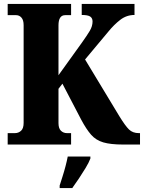

<svg xmlns="http://www.w3.org/2000/svg" viewBox="-20 -734 731 975"><path d="M19 0V-58H56Q74 -58 87 -70Q100 -82 100 -110V-606Q100 -632 89 -644.5Q78 -657 62 -657H19V-714H341V-657H311Q277 -657 277 -605V-352L397 -519Q422 -554 436 -577.5Q450 -601 450 -625Q450 -642 438 -650Q426 -658 395 -658V-714H663V-658Q623 -658 591 -633.5Q559 -609 529 -572L412 -432L586 -144Q616 -95 635 -76.5Q654 -58 685 -58H691V0H605Q542 0 504.5 -11Q467 -22 442.5 -50Q418 -78 392 -127L297 -309L277 -283V-109Q277 -82 289.5 -70Q302 -58 320 -58H341V0ZM283 208Q289 189 297.5 162.5Q306 136 313 109Q320 82 324 61H439V71Q431 92 415 118.5Q399 145 381 172Q363 199 347 221H283Z"/></svg>

Font: Noto Serif Lao Condensed Black
Style: Regular
Weight: 900
Width: 3
Designer: Monotype Design Team
Foundry: Monotype Imaging Inc.
Version: Version 2.003; ttfautohint (v1.8.4.7-5d5b)